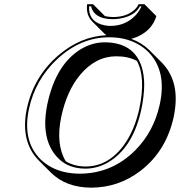

<svg xmlns="http://www.w3.org/2000/svg" viewBox="-20 -825 855 912"><path d="M666 -805.2 722.7 -748.5Q702.6 -681.6 632.3 -650.4Q617.7 -644 603.5 -640.6Q654.3 -621.6 689.9 -586.4L746.6 -529.8Q835 -441.4 808.6 -289.1Q807.1 -280.3 805.7 -272.5Q770.5 -107.9 647 -13.2Q543 65.9 413.6 66.4Q293.5 65.9 222.2 -4.9L165.5 -61.5Q76.7 -150.4 106.4 -303.7Q107.4 -307.6 107.9 -310.1Q140.1 -460.4 255.9 -561Q361.3 -651.9 484.9 -657.7Q479 -662.6 474.6 -666.5L418 -723.1Q387.2 -754.9 394 -805.2H421.9L478.5 -748.5Q497.1 -744.1 517.1 -744.1Q581.5 -744.1 619.6 -779.3Q632.3 -791.5 638.2 -805.2ZM532.2 -557.6Q434.6 -557.6 360.4 -469.2Q297.4 -393.6 271 -270.5Q243.7 -139.6 292.5 -58.6Q334.5 -34.2 386.2 -34.2Q496.1 -34.2 571.3 -139.6Q620.1 -209.5 642.1 -310.1Q672.9 -458 630.4 -535.6Q589.8 -557.6 532.2 -557.6ZM739.3 -331.1Q772.5 -486.3 686.5 -576.2Q638.2 -625.5 564 -641.6Q531.7 -647.9 498 -647.9Q364.3 -647.9 252.4 -544.9Q147.5 -446.8 117.7 -308.1Q85 -155.3 172.9 -67.9Q220.2 -22 291 -6.8Q322.8 -0.5 356.9 0Q511.7 0 622.6 -111.3Q711.4 -200.7 739.3 -331.1ZM475.6 -624Q617.2 -624 653.8 -504.9Q665 -467.3 665 -421.9Q664.6 -370.1 651.9 -308.1Q615.2 -134.8 506.8 -62Q450.2 -24.4 386.2 -23.9Q285.6 -23.9 232.4 -102.5Q194.8 -159.2 194.8 -241.2Q195.3 -283.2 204.6 -329.1Q245.1 -520.5 366.2 -592.8Q419.4 -623.5 475.6 -624ZM651.9 -794.9H644.5Q620.1 -748 546.4 -736.3Q531.2 -733.9 517.1 -733.9Q442.4 -733.9 419.4 -776.4Q414.6 -785.6 413.1 -794.9H403.3Q399.4 -729 460.4 -709Q477.1 -703.6 496.1 -702.1Q502 -701.7 505.9 -702.1Q575.7 -702.1 624 -752.4Q642.1 -772 651.9 -794.9Z"/></svg>

Font: Linux Biolinum Shadow O
Style: Italic
Weight: 400
Italic angle: -12°
Designer: Philipp H. Poll
Foundry: Philipp H. Poll
Version: Version 0.6.2